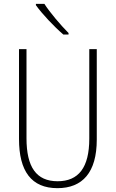

<svg xmlns="http://www.w3.org/2000/svg" viewBox="-20 -970 603 1000"><path d="M310 -790H337V-798C296 -839 240 -905 211 -950H167V-943C199 -898 261 -832 310 -790ZM279 10C410 10 484 -72 484 -243V-714H445V-248C445 -97 389 -26 280 -26C169 -26 118 -100 118 -250V-714H79V-246C79 -79 143 10 279 10Z"/></svg>

Font: Noto Sans Mono SemiCondensed ExtraLight
Style: Regular
Weight: 200
Width: 4
Designer: Monotype Design Team
Foundry: Monotype Imaging Inc.
Version: Version 2.014